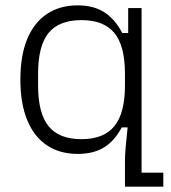

<svg xmlns="http://www.w3.org/2000/svg" viewBox="-20 -564 637 716"><path d="M446 132V37Q446 14 448.5 -14Q451 -42 456 -89H434Q407 -38 367.5 -14Q328 10 270 10Q203 10 155 -22Q107 -54 81.5 -116Q56 -178 56 -267Q56 -357 81.5 -418.5Q107 -480 155 -512Q203 -544 270 -544Q328 -544 368 -519Q408 -494 436 -441H458V-534H508V80H589V132ZM284 -45Q367 -45 406.5 -93.5Q446 -142 446 -245V-289Q446 -393 406.5 -441Q367 -489 284 -489Q200 -489 161 -441Q122 -393 122 -289V-245Q122 -142 161 -93.5Q200 -45 284 -45Z"/></svg>

Font: Mozilla Headline ExtraLight
Style: Regular
Weight: 200
Designer: Studio DRAMA
Foundry: Studio DRAMA
Version: Version 1.000